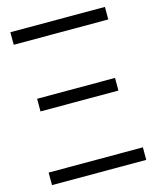

<svg xmlns="http://www.w3.org/2000/svg" viewBox="-110 -804 721 881"><g transform="rotate(-15 250.5 -363.5)"><path d="M23.9 -667.5V-727.1H473.1V-667.5ZM63.5 -340.3V-400.4H433.6V-340.3ZM26.9 0V-59.6H474.6V0Z"/></g></svg>

Font: Interop Light
Style: Regular
Weight: 300
Designer: Rasmus Andersson, Google, Jang Haemin
Foundry: jhaemin
Version: Version 1.007